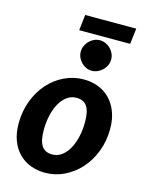

<svg xmlns="http://www.w3.org/2000/svg" viewBox="-127 -933 779 1017"><g transform="rotate(15 262.5 -424.0)"><path d="M19 0ZM232.5 -96Q261.5 -96 284.5 -113Q307.5 -130 323.5 -158.8Q339.5 -187.5 348.2 -225.5Q357 -263.5 357 -306Q357 -366 338.5 -392.8Q320 -419.5 281 -419.5Q252.5 -419.5 229.2 -402.8Q206 -386 190 -357.5Q174 -329 165.2 -290.8Q156.5 -252.5 156.5 -210Q156.5 -151 175 -123.5Q193.5 -96 232.5 -96ZM220.5 7.5Q177.5 7.5 140.5 -6.8Q103.5 -21 76.5 -48.5Q49.5 -76 34.2 -116.5Q19 -157 19 -209Q19 -276.5 41 -334.2Q63 -392 100.5 -434Q138 -476 188 -499.8Q238 -523.5 293.5 -523.5Q336.5 -523.5 373.2 -509.2Q410 -495 437 -467.2Q464 -439.5 479.5 -399Q495 -358.5 495 -306.5Q495 -239.5 473 -182Q451 -124.5 413.2 -82.5Q375.5 -40.5 325.8 -16.5Q276 7.5 220.5 7.5ZM211 -855H491L480.5 -769H201ZM405 -662Q405 -644.5 397.8 -629.5Q390.5 -614.5 378.5 -603Q366.5 -591.5 351.2 -585Q336 -578.5 320 -578.5Q304 -578.5 289.5 -585Q275 -591.5 263.5 -603Q252 -614.5 245.2 -629.5Q238.5 -644.5 238.5 -662Q238.5 -679 245.5 -694.2Q252.5 -709.5 264 -721Q275.5 -732.5 290.2 -739.2Q305 -746 321 -746Q337.5 -746 352.8 -739.5Q368 -733 379.5 -721.5Q391 -710 398 -694.8Q405 -679.5 405 -662Z"/></g></svg>

Font: Lato Heavy
Style: Italic
Weight: 800
Italic angle: -7°
Designer: Lukasz Dziedzic
Foundry: tyPoland Lukasz Dziedzic
Version: Version 2.007; 2014-02-27